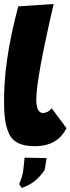

<svg xmlns="http://www.w3.org/2000/svg" viewBox="-21 -730 352 959"><path d="M247.1 -710Q160.2 -336.9 160.2 -232.9Q160.2 -165.5 194.8 -165.5Q220.2 -167 237.3 -189.5L311 -89.8Q264.6 2.4 148.4 0Q43.9 0 19 -74.7Q-0.5 -124 -0.5 -205.1Q-5.4 -418 70.3 -698.2ZM101.9 57.5 212 59.6 202.2 118.2Q158.9 185.5 87.8 208.7L74.5 189.1Q93.7 146.3 95.6 116.4Z"/></svg>

Font: Lapsus Pro (theguybrush.com)
Style: Bold
Weight: 700
Designer: Jose Roses
Version: Version 1.00 February 9, 2018, initial release